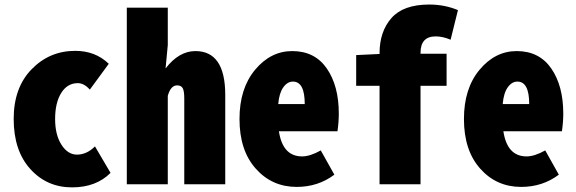

<svg xmlns="http://www.w3.org/2000/svg" viewBox="-20 -808 2524 842"><path d="M295.9 13.7Q185.5 13.7 112.8 -66.9Q40 -147.5 40 -286.1Q40 -423.8 118.7 -504.4Q197.3 -585 309.6 -585Q398.4 -585 457 -528.3L374 -415Q348.6 -443.4 321.3 -443.4Q275.4 -443.4 248.5 -400.4Q221.7 -357.4 221.7 -286.1Q221.7 -216.8 249.5 -173.3Q277.3 -129.9 317.4 -129.9Q360.4 -129.9 396.5 -166L464.8 -49.8Q401.4 13.7 295.9 13.7Z M536.1 0V-774.4H715.8V-610.4L706.1 -507.8Q764.6 -584 836.9 -584Q967.8 -584 967.8 -391.6V0H788.1V-376Q788.1 -409.2 781.2 -421.4Q774.4 -433.6 756.8 -433.6Q728.5 -433.6 715.8 -387.7V0Z M1281.2 11.7Q1172.9 11.7 1101.6 -68.4Q1030.3 -148.4 1030.3 -286.1Q1030.3 -419.9 1098.6 -502Q1167 -584 1261.7 -584Q1360.4 -584 1413.1 -507.8Q1465.8 -431.6 1465.8 -309.6Q1465.8 -273.4 1460 -232.4H1203.1Q1219.7 -122.1 1304.7 -122.1Q1339.8 -122.1 1386.7 -148.4L1446.3 -42Q1375 11.7 1281.2 11.7ZM1200.2 -351.6H1316.4Q1316.4 -450.2 1264.6 -450.2Q1240.2 -450.2 1222.2 -424.8Q1204.1 -399.4 1200.2 -351.6Z M1988.3 -763.7 1956.1 -633.8Q1921.9 -648.4 1890.6 -648.4Q1824.2 -648.4 1824.2 -576.2V-572.3H1938.5V-431.6H1824.2V0H1644.5V-431.6H1542V-566.4L1644.5 -571.3V-574.2Q1644.5 -669.9 1696.8 -729Q1749 -788.1 1862.3 -788.1Q1929.7 -788.1 1988.3 -763.7Z M2265.6 11.7Q2157.2 11.7 2085.9 -68.4Q2014.6 -148.4 2014.6 -286.1Q2014.6 -419.9 2083 -502Q2151.4 -584 2246.1 -584Q2344.7 -584 2397.5 -507.8Q2450.2 -431.6 2450.2 -309.6Q2450.2 -273.4 2444.3 -232.4H2187.5Q2204.1 -122.1 2289.1 -122.1Q2324.2 -122.1 2371.1 -148.4L2430.7 -42Q2359.4 11.7 2265.6 11.7ZM2184.6 -351.6H2300.8Q2300.8 -450.2 2249 -450.2Q2224.6 -450.2 2206.5 -424.8Q2188.5 -399.4 2184.6 -351.6Z"/></svg>

Font: Gen Shin Gothic Monospace Heavy
Style: Bold
Weight: 800
Designer: [Source Han Sans]
Ryoko NISHIZUKA  (kana & ideographs); Paul D. Hunt (Latin, Greek & Cyrillic); Wenlong ZHANG  (bopomofo
Version: Version 1.002.20150607